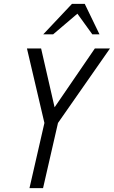

<svg xmlns="http://www.w3.org/2000/svg" viewBox="-20 -970 587 990"><path d="M132 0 209 -336 119 -720H192L269 -384H239L469 -720H547L279 -336L202 0ZM203 -793 351 -950H417L493 -793H456L357 -930H415L254 -793Z"/></svg>

Font: Instrument Sans Condensed
Style: Italic
Weight: 400
Width: 3
Italic angle: -13°
Designer: Rodrigo Fuenzalida
Foundry: fragTYPE
Version: Version 1.000;gftools[0.9.28]